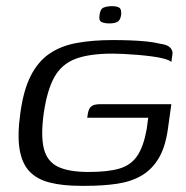

<svg xmlns="http://www.w3.org/2000/svg" viewBox="-20 -596 604 623"><path d="M242 7Q184 7 142 -3.5Q100 -14 75.5 -40Q51 -66 43.5 -112Q36 -158 46 -229Q56 -303 79.5 -349.5Q103 -396 140 -421.5Q177 -447 228.5 -456.5Q280 -466 346 -466Q374 -466 402 -465Q430 -464 455 -461.5Q480 -459 500 -454Q520 -451 528 -445Q536 -439 538.5 -431.5Q541 -424 539 -416L536 -395Q529 -401 512.5 -405.5Q496 -410 473 -413Q450 -416 426 -418Q402 -420 380.5 -421Q359 -422 345 -422Q270 -422 225 -405Q180 -388 156.5 -346Q133 -304 122 -229Q112 -157 122 -115Q132 -73 167 -55.5Q202 -38 268 -38Q330 -38 367.5 -49Q405 -60 425.5 -90.5Q446 -121 456 -177Q458 -190 459 -199.5Q460 -209 461 -214H263Q265 -232 269 -241Q273 -250 281.5 -254Q290 -258 308 -258H536L525 -179Q517 -120 495.5 -83.5Q474 -47 440.5 -27Q407 -7 361.5 0Q316 7 258 7Q255 7 251 7Q247 7 242 7ZM335 -520Q319 -520 309.5 -524.5Q300 -529 303 -547Q305 -567 316.5 -571.5Q328 -576 343 -576Q359 -576 367 -571Q375 -566 373 -547Q370 -529 360 -524.5Q350 -520 335 -520Z"/></svg>

Font: Genos
Style: Italic
Weight: 400
Italic angle: -8°
Version: Version 1.010